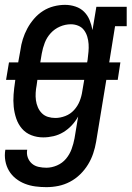

<svg xmlns="http://www.w3.org/2000/svg" viewBox="-23 -558 543 791"><path d="M168 213Q145 213 122.5 210Q100 207 79.5 199Q59 191 42 177.5Q25 164 14 145.5Q3 127 -1 104.5Q-5 82 -1 59H89Q86 76 91.5 91Q97 106 108.5 116Q120 126 136 129.5Q152 133 168 133Q190 133 212 123.5Q234 114 249 96Q264 78 272 56Q280 34 284 12L299 -78Q288 -58 272.5 -41.5Q257 -25 238 -13.5Q219 -2 197.5 3Q176 8 155 8Q129 8 106 -1Q83 -10 67.5 -28Q52 -46 44 -69.5Q36 -93 33.5 -118Q31 -143 33 -169Q35 -195 39 -221L40 -229H2L14 -301H52L61 -351Q64 -374 71 -396.5Q78 -419 89.5 -440.5Q101 -462 117.5 -481Q134 -500 154.5 -513Q175 -526 198.5 -532Q222 -538 245 -538Q267 -538 288 -531Q309 -524 323.5 -509.5Q338 -495 346 -475.5Q354 -456 358 -434L374 -530H499V-450H451L427 -301H473L462 -229H415L373 26Q369 50 361 74Q353 98 339.5 120Q326 142 307 160.5Q288 179 265 191Q242 203 217.5 208Q193 213 168 213ZM143 -301H336L338 -312Q340 -328 341.5 -344.5Q343 -361 342 -376.5Q341 -392 336.5 -407Q332 -422 323 -434Q314 -446 299.5 -452Q285 -458 269 -458Q246 -458 224 -448.5Q202 -439 186 -421.5Q170 -404 161.5 -382Q153 -360 149 -337ZM205 -72Q225 -72 246 -80Q267 -88 282 -104.5Q297 -121 305 -141Q313 -161 316 -182L324 -229H131L128 -207Q125 -192 124 -176Q123 -160 125 -145Q127 -130 133 -116Q139 -102 149.5 -91.5Q160 -81 174.5 -76.5Q189 -72 205 -72Z"/></svg>

Font: Iosevka Slab Medium
Style: Italic
Weight: 500
Italic angle: -9°
Monospace: yes
Designer: Belleve Invis
Foundry: Belleve Invis
Version: Version 11.1.0; ttfautohint (v1.8.3)